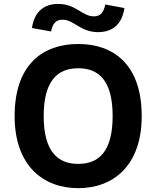

<svg xmlns="http://www.w3.org/2000/svg" viewBox="-20 -972 818 1004"><path d="M721 -365C721 -636.5 572 -742 389 -742C206 -742 56.5 -636.5 56.5 -365C56.5 -105.5 206 12 389 12C572 12 721 -105.5 721 -365ZM147 -825.5 247 -807.5C255.5 -849 272.5 -869 306.5 -869C367.5 -869 399.5 -804 493 -804C572.5 -804 619.5 -850 630.5 -930L530.5 -948.5C522 -906 505 -886.5 471 -886.5C409.5 -886.5 377.5 -951.5 284 -951.5C205 -951.5 158.5 -905.5 147 -825.5ZM208.5 -365C208.5 -553 283.5 -615 389 -615C495 -615 569 -553 569 -365C569 -177.5 495 -115 389 -115C283.5 -115 208.5 -177.5 208.5 -365Z"/></svg>

Font: Monaspace Neon Wide
Style: Bold
Weight: 700
Width: 7
Designer: Riley Cran & the Lettermatic Team
Foundry: Lettermatic
Version: Version 1.000 (Monaspace Neon)